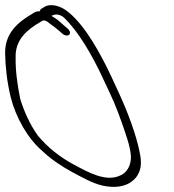

<svg xmlns="http://www.w3.org/2000/svg" viewBox="-156 -710 679 749"><path d="M-114 -330C-94 -252 -49 -171 9 -121C45 -87 85 -61 125 -39C163 -19 204 5 244 14C308 28 351 11 374 -17C394 -42 399 -72 388 -120C375 -184 344 -269 308 -347L278 -412C237 -499 179 -606 113 -661C84 -686 44 -699 17 -683L4 -675C1 -673 0 -670 0 -666C-9 -667 -20 -664 -29 -657C-89 -622 -137 -579 -136 -502C-135 -449 -129 -392 -114 -330ZM-77 -324C-89 -382 -96 -438 -95 -487C-97 -555 -50 -595 3 -625C8 -629 13 -631 16 -630C26 -630 35 -620 45 -613C52 -608 62 -601 72 -592L87 -579C109 -560 131 -580 106 -600L91 -613C80 -622 72 -631 61 -638L45 -648C58 -656 77 -656 94 -641C150 -587 202 -497 242 -412L272 -348C296 -298 314 -247 330 -200C345 -157 360 -107 353 -79C349 -56 335 -34 312 -25C256 1 186 -39 132 -68C81 -95 30 -134 -9 -182C-40 -225 -63 -278 -77 -324Z"/></svg>

Font: Stray Cat
Style: OpSuObl
Weight: 400
Version: Version 1.0